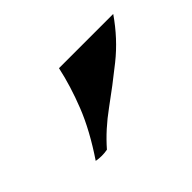

<svg xmlns="http://www.w3.org/2000/svg" viewBox="-53 -806 388 388"><g transform="rotate(-45 141.5 -612.0)"><path d="M283 -705Q254 -663 216.5 -633Q179 -603 143 -577Q107 -551 80 -520Q64 -517 48 -520Q83 -572 101 -617.5Q119 -663 128 -705Z"/></g></svg>

Font: Poltawski Nowy
Style: Bold Italic
Weight: 700
Italic angle: -12°
Designer: Adam Pótawski, Mateusz Machalski, Borys Kosmynka, Ania Wieluska
Foundry: Capitalics.wtf
Version: Version 1.001;gftools[0.9.25]